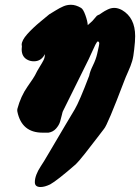

<svg xmlns="http://www.w3.org/2000/svg" viewBox="-20 -541 571 783"><path d="M145.5 221.7Q122.1 221.7 122.1 202.1Q122.1 173.8 146.5 136.7Q154.3 126 183.1 76.7Q211.9 27.3 245.6 -29.3Q279.3 -85.9 285.2 -95.7Q303.7 -127 343.8 -232.4Q346.7 -249 358.9 -273.9Q371.1 -298.8 376 -320.3Q377.9 -328.1 379.9 -337.9Q381.8 -347.7 383.3 -353.5Q384.8 -359.4 384.8 -363.3Q384.8 -371.1 378.9 -372.1Q376 -372.1 369.1 -358.9Q362.3 -345.7 351.6 -321.3Q340.8 -296.9 335 -286.1L236.3 -86.9Q235.4 -85.9 232.4 -72.8Q229.5 -59.6 225.1 -44.9Q220.7 -30.3 208.5 -16.6Q196.3 -2.9 177.7 0H153.3Q68.4 0 50.8 -85.9Q49.8 -91.8 50.8 -96.7Q64.5 -148.4 92.3 -188Q120.1 -227.5 123 -234.4Q130.9 -251 141.6 -268.1Q152.3 -285.2 157.7 -295.9Q163.1 -306.6 163.1 -320.3Q148.4 -291 118.2 -291Q105.5 -291 94.7 -295.9Q68.4 -307.6 68.4 -339.8L69.3 -352.5Q69.3 -353.5 68.8 -355.5Q68.4 -357.4 68.4 -358.4Q68.4 -376 90.8 -401.4Q113.3 -426.8 146.5 -454.1Q179.7 -481.4 180.7 -482.4Q187.5 -486.3 205.6 -497.6Q223.6 -508.8 238.3 -515.1Q252.9 -521.5 269.5 -521.5Q289.1 -521.5 310.5 -508.8Q319.3 -503.9 328.1 -479.5Q336.9 -455.1 337.9 -438.5L356.4 -455.1L375 -476.6Q380.9 -480.5 384.8 -481.4Q386.7 -482.4 396.5 -489.3Q406.2 -496.1 419.4 -502.4Q432.6 -508.8 446.3 -508.8Q460.9 -508.8 477.5 -500Q531.2 -468.8 531.2 -393.6Q531.2 -373 527.3 -339.8Q524.4 -310.5 519 -292Q513.7 -273.4 502.4 -248.5Q491.2 -223.6 486.3 -210Q418 -30.3 404.3 -15.6L378.9 17.6Q354.5 49.8 326.7 85Q298.8 120.1 289.1 128.9Q212.9 195.3 184.6 210.9Q162.1 221.7 145.5 221.7Z"/></svg>

Font: Essays1743
Style: BoldItalic
Weight: 700
Italic angle: -10°
Designer: Based on the typeface in a 1743 English translation of the essays of Montaigne.  PostScript/TrueType font designed by Jo
Version: Version 002.100